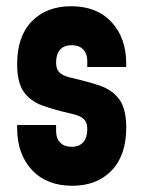

<svg xmlns="http://www.w3.org/2000/svg" viewBox="-20 -583 459 616"><path d="M212 13Q129.5 13 82.2 -38Q35 -89 35 -172V-182H160V-162Q160 -139.5 173 -125.8Q186 -112 210 -112Q234 -112 247 -126.8Q260 -141.5 260 -168Q260 -182 255.8 -191.2Q251.5 -200.5 240.8 -207Q230 -213.5 210 -218Q156.5 -230 117.2 -244Q78 -258 56.5 -288Q35 -318 35 -377.5Q35 -466.5 82.2 -514.8Q129.5 -563 208 -563Q290.5 -563 337.8 -512.2Q385 -461.5 385 -378V-368H260V-388Q260 -410.5 247 -424.2Q234 -438 210 -438Q186 -438 173 -423.8Q160 -409.5 160 -383Q160 -369.5 164.2 -360Q168.5 -350.5 179.5 -344Q190.5 -337.5 210 -333Q261.5 -321.5 300.8 -308Q340 -294.5 362.5 -264.5Q385 -234.5 385 -173.5Q385 -84.5 338 -35.8Q291 13 212 13Z"/></svg>

Font: Mohave Light
Style: Regular
Weight: 300
Designer: Gumpita Rahayu
Foundry: Tokotype
Version: Version 2.003